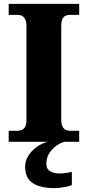

<svg xmlns="http://www.w3.org/2000/svg" viewBox="-20 -734 454 994"><path d="M25 0V-57H72Q84 -57 94.5 -62Q105 -67 111 -79.5Q117 -92 117 -113V-598Q117 -621 110.5 -634Q104 -647 94 -652Q84 -657 72 -657H25V-714H390V-657H341Q328 -657 318 -652Q308 -647 302.5 -634Q297 -621 297 -598V-114Q297 -93 303 -80.5Q309 -68 319 -62.5Q329 -57 341 -57H390V0ZM264 240Q188 240 149 213.5Q110 187 110 130Q110 99 127 72Q144 45 171 26Q198 7 228 0H313Q292 6 270.5 21.5Q249 37 234.5 60Q220 83 220 115Q220 141 239.5 152.5Q259 164 289 164Q303 164 318.5 162Q334 160 352 156V224Q342 229 325 232.5Q308 236 291.5 238Q275 240 264 240Z"/></svg>

Font: Noto Serif Tibetan ExtraBold
Style: Regular
Weight: 800
Version: Version 2.103